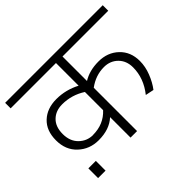

<svg xmlns="http://www.w3.org/2000/svg" viewBox="-163 -825 1056 1056"><g transform="rotate(-45 364.5 -297.0)"><path d="M111.8 -44.9V30.8H53.7V-44.9ZM388.2 -0.5H337.4V-159.7Q288.1 -113.8 203.6 -113.8Q133.8 -113.8 85.2 -159.2Q36.6 -204.6 36.6 -279.8Q36.6 -355 81.3 -397Q126 -439 198.7 -439Q271.5 -439 337.4 -404.3V-580.6H-15.1V-623.5H744.1V-580.6H388.2V-390.1Q438.5 -421.4 508.8 -421.4Q579.1 -421.4 625.5 -377.4Q671.9 -333.5 671.9 -262.2Q671.9 -218.3 654.5 -174.1Q637.2 -129.9 611.8 -96.7L562.5 -106.9Q620.6 -179.7 620.6 -263.7Q620.6 -314.9 588.6 -346.7Q556.6 -378.4 508.3 -378.4Q443.4 -378.4 388.2 -337.4ZM200.7 -396Q150.4 -396 118.9 -365.2Q87.4 -334.5 87.4 -278.3Q87.4 -222.2 121.1 -189.2Q154.8 -156.2 202.6 -156.2L202.1 -156.7Q284.7 -156.7 337.4 -213.9V-355.5Q274.4 -396 200.7 -396Z"/></g></svg>

Font: Yantramanav Light
Style: Regular
Weight: 300
Version: Version 1.001;PS 1.0;hotconv 1.0.72;makeotf.lib2.5.5900; ttf